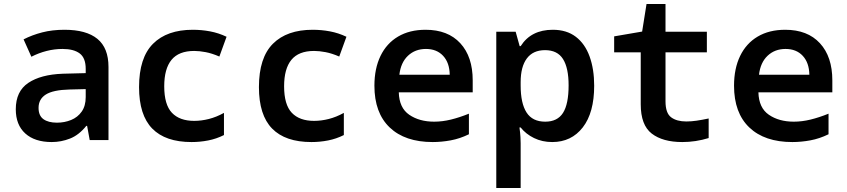

<svg xmlns="http://www.w3.org/2000/svg" viewBox="-20 -701 4240 961"><path d="M239 10Q154 10 106.5 -33Q59 -76 59 -154Q59 -244 121.5 -286Q184 -328 294 -332L409 -335V-356Q409 -411 379 -433.5Q349 -456 293 -456Q253 -456 213.5 -446Q174 -436 137 -417L98 -504Q141 -526 191.5 -539Q242 -552 303 -552Q412 -552 467.5 -506.5Q523 -461 523 -366V0H429L416 -71H412Q375 -25 330.5 -7.5Q286 10 239 10ZM265 -87Q303 -87 336 -100.5Q369 -114 389 -142.5Q409 -171 409 -215V-255L328 -253Q246 -251 209.5 -228Q173 -205 173 -161Q173 -122 197.5 -104.5Q222 -87 265 -87Z M939 10Q808 10 742 -57.5Q676 -125 676 -265Q676 -412 746 -482Q816 -552 945 -552Q989 -552 1031.5 -544Q1074 -536 1114 -517L1078 -418Q1041 -434 1009.5 -440Q978 -446 952 -446Q875 -446 838.5 -401.5Q802 -357 802 -269Q802 -177 840.5 -136.5Q879 -96 952 -96Q988 -96 1025.5 -105.5Q1063 -115 1101 -136V-25Q1063 -6 1022 2Q981 10 939 10Z M1539 10Q1408 10 1342 -57.5Q1276 -125 1276 -265Q1276 -412 1346 -482Q1416 -552 1545 -552Q1589 -552 1631.5 -544Q1674 -536 1714 -517L1678 -418Q1641 -434 1609.5 -440Q1578 -446 1552 -446Q1475 -446 1438.5 -401.5Q1402 -357 1402 -269Q1402 -177 1440.5 -136.5Q1479 -96 1552 -96Q1588 -96 1625.5 -105.5Q1663 -115 1701 -136V-25Q1663 -6 1622 2Q1581 10 1539 10Z M2146 10Q2007 10 1930.5 -63Q1854 -136 1854 -272Q1854 -358 1884.5 -421Q1915 -484 1972.5 -518Q2030 -552 2110 -552Q2222 -552 2284 -484.5Q2346 -417 2346 -299V-239H1976Q1978 -161 2028.5 -126.5Q2079 -92 2153 -92Q2194 -92 2237 -102.5Q2280 -113 2327 -132V-29Q2282 -7 2236 1.5Q2190 10 2146 10ZM2231 -327Q2230 -387 2198 -421.5Q2166 -456 2112 -456Q2058 -456 2022 -422Q1986 -388 1979 -327Z M2464 240V-542H2561L2581 -470H2586Q2638 -552 2747 -552Q2816 -552 2862 -517Q2908 -482 2931 -418.5Q2954 -355 2954 -272Q2954 -137 2897 -63.5Q2840 10 2744 10Q2694 10 2653 -10Q2612 -30 2586 -63H2580Q2584 -35 2585 -15Q2586 5 2586 16V240ZM2709 -92Q2770 -92 2798 -136Q2826 -180 2826 -274Q2826 -361 2798 -405.5Q2770 -450 2708 -450Q2648 -450 2617 -408.5Q2586 -367 2586 -290V-273Q2586 -184 2615.5 -138Q2645 -92 2709 -92Z M3395 10Q3297 10 3242 -32.5Q3187 -75 3187 -179V-439H3054V-519L3194 -543L3216 -681H3311V-542H3518V-439H3311V-194Q3311 -135 3339 -114Q3367 -93 3415 -93Q3440 -93 3467 -97Q3494 -101 3527 -108V-10Q3462 10 3395 10Z M3946 10Q3807 10 3730.5 -63Q3654 -136 3654 -272Q3654 -358 3684.5 -421Q3715 -484 3772.5 -518Q3830 -552 3910 -552Q4022 -552 4084 -484.5Q4146 -417 4146 -299V-239H3776Q3778 -161 3828.5 -126.5Q3879 -92 3953 -92Q3994 -92 4037 -102.5Q4080 -113 4127 -132V-29Q4082 -7 4036 1.5Q3990 10 3946 10ZM4031 -327Q4030 -387 3998 -421.5Q3966 -456 3912 -456Q3858 -456 3822 -422Q3786 -388 3779 -327Z"/></svg>

Font: Noto Sans Mono SemiBold
Style: Regular
Weight: 600
Designer: Monotype Design Team
Foundry: Monotype Imaging Inc.
Version: Version 2.014; ttfautohint (v1.8.4.7-5d5b)